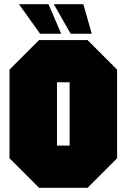

<svg xmlns="http://www.w3.org/2000/svg" viewBox="-20 -890 600 910"><path d="M25 -140V-560L165 -700H395L535 -560V-140L395 0H165ZM250 -500V-200H310V-500ZM375 -870 415 -730H315L235 -870ZM210 -870 270 -730H170L70 -870Z"/></svg>

Font: Tektur Condensed Black
Style: Regular
Weight: 900
Width: 3
Designer: Adam Jagosz
Foundry: Adam Jagosz
Version: Version 1.005;gftools[0.9.30]